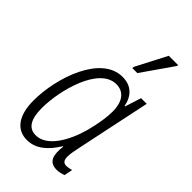

<svg xmlns="http://www.w3.org/2000/svg" viewBox="-237 -853 941 941"><g transform="rotate(45 233.5 -382.0)"><path d="M262 -605H297L409 -766L411 -774H346L264 -616ZM146 10C207 10 254 -31 292 -93H295C288 -32 296 10 353 10C367 10 384 6 398 1L407 -43C393 -39 382 -37 373 -37C351 -37 344 -51 344 -74C344 -93 349 -118 355 -146L436 -531H397L370 -447H367C355 -505 321 -541 259 -541C111 -541 32 -311 32 -150C32 -47 74 10 146 10ZM160 -37C112 -37 87 -74 87 -153C87 -276 144 -494 263 -494C314 -494 345 -457 345 -386C345 -350 338 -298 322 -238C295 -138 238 -37 160 -37Z"/></g></svg>

Font: Noto Sans Condensed Light
Style: Italic
Weight: 300
Width: 3
Italic angle: -12°
Designer: Monotype Design Team
Foundry: Monotype Imaging Inc.
Version: Version 2.013